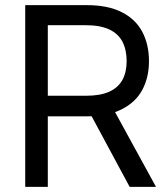

<svg xmlns="http://www.w3.org/2000/svg" viewBox="-20 -727 648 747"><path d="M78.1 -707V0H166V-628.9H314.5C351.6 -628.9 381.8 -623.4 405.3 -612.3C428.7 -601.2 445.8 -585.3 456.5 -564.5C467.3 -543.6 472.7 -518.6 472.7 -489.3C472.7 -460.6 467.3 -436.4 456.5 -416.5C445.8 -396.6 428.9 -381.3 405.8 -370.6C382.6 -359.9 352.5 -354.5 315.4 -354.5H126V-274.4H319.3C372.7 -274.4 417.5 -283.5 453.6 -301.8C489.7 -320 516.4 -345.2 533.7 -377.4C550.9 -409.7 559.6 -446.9 559.6 -489.3C559.6 -532.2 550.9 -570.1 533.7 -603C516.4 -635.9 489.7 -661.5 453.6 -679.7C417.5 -697.9 372.4 -707 318.4 -707ZM586.9 0 413.1 -317.4H313.5L484.4 0Z"/></svg>

Font: Pretendard Variable
Style: Regular
Weight: 400
Designer: Base glyphs from Inter by Rasmus Andersson; Hangeul glyphs from Noto Sans CJK(Source Han Sans) by Jang Soo-young and Kan
Foundry: Kil Hyung-jin
Version: Version 1.309;Glyphs 3.2 (3225)